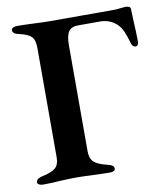

<svg xmlns="http://www.w3.org/2000/svg" viewBox="-76 -718 678 786"><g transform="rotate(-10 262.5 -325.0)"><path d="M17 -9Q17 -24 42 -30Q82 -38 98 -52Q114 -66 114 -97V-551Q114 -584 100.5 -598Q87 -612 50 -620Q24 -625 24 -640Q24 -647 30.5 -650.5Q37 -654 48 -654Q75 -654 119 -652Q161 -650 180 -650H443Q461 -650 476.5 -652Q492 -654 497 -654Q519 -654 519 -642L520 -613Q524 -535 524 -504Q524 -497 520.5 -492Q517 -487 512 -487Q499 -487 494 -503Q486 -533 477 -553.5Q468 -574 453 -588Q425 -613 385 -613H293Q267 -613 255 -596.5Q243 -580 243 -539V-98Q243 -68 259 -53.5Q275 -39 314 -30Q327 -27 333.5 -22.5Q340 -18 340 -10Q340 3 318 3Q292 3 244 1Q200 -1 180 -1Q158 -1 112 1Q78 4 40 4Q31 4 24 0.5Q17 -3 17 -9Z"/></g></svg>

Font: EB Garamond SemiBold
Style: Regular
Weight: 600
Designer: Georg Duffner and Octavio Pardo
Foundry: Georg Duffner
Version: Version 1.000